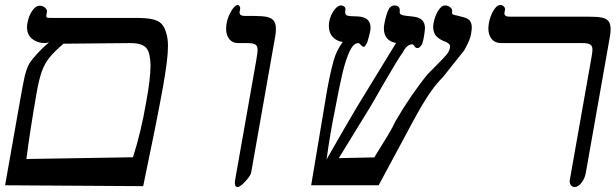

<svg xmlns="http://www.w3.org/2000/svg" viewBox="-46 -744 2472 771"><path d="M529 3.5 -25.5 0 32.5 -328.5Q45 -400.5 52.2 -433.2Q59.5 -466 72 -489.5Q84 -507.5 105.2 -530.5Q126.5 -553.5 150.5 -573.5L134 -571Q104.5 -571 83.5 -587.5Q62.5 -604 62.5 -635Q62.5 -643 64 -651Q69 -679.5 83 -700.2Q97 -721 113.5 -721Q126 -721 135 -713Q144 -705 142.5 -696.5L140.5 -684.5Q140 -682.5 140 -679.5Q140 -674 143.8 -673Q147.5 -672 160 -672H502Q542.5 -672 566 -666.8Q589.5 -661.5 602.2 -648.8Q615 -636 621 -612.5Q628.5 -591.5 628.5 -559Q628.5 -530.5 623.5 -491.5Q618.5 -452.5 608.5 -395Q583 -254 529 3.5ZM558.5 -481Q557.5 -516 550.8 -535Q544 -554 526.8 -562.5Q509.5 -571 476 -571L209 -568.5Q172 -537 152.8 -513Q133.5 -489 122.2 -458Q111 -427 101.5 -374Q73.5 -213 60 -105.5L488 -112.5Q520.5 -214 541 -334Q558 -424.5 558.5 -481Z M1059 -597 962.5 -50.5Q961 -42.5 950.5 -28.8Q940 -15 927.5 -4Q915 7 908.5 7Q903 7 900.2 4Q897.5 1 898 -4Q897 -5 897 -9.5Q897 -11.5 898 -20.5L982.5 -498.5Q988.5 -533 988.5 -544Q988.5 -559.5 979.5 -565.2Q970.5 -571 946 -571H911Q887.5 -571 874.8 -586.8Q862 -602.5 862 -628.5Q862 -640 864 -650Q867 -668 875 -685.2Q883 -702.5 892.2 -713.2Q901.5 -724 908 -724Q913 -724 916.2 -718.5Q919.5 -713 918.5 -709.5L916.5 -697.5Q916 -696 916 -693.5Q916 -680 937.5 -680H974.5Q1007.5 -680 1026 -676Q1044.5 -672 1053.2 -660.8Q1062 -649.5 1062 -627.5Q1062 -612.5 1058.5 -593.5Z M1818 -541.5Q1801.5 -520 1784.5 -499.5Q1751 -457.5 1734 -436Q1698.5 -400.5 1666.8 -350.5Q1635 -300.5 1584.5 -204.5L1474.5 0H1203.5L1259.5 -334.5Q1272 -413 1286 -471Q1287 -475.5 1293.5 -499.2Q1300 -523 1308.8 -540.5Q1317.5 -558 1330.5 -575.5Q1305 -579 1289.8 -595.8Q1274.5 -612.5 1274.5 -640Q1274.5 -648 1276 -657Q1280.5 -681.5 1294.8 -701.8Q1309 -722 1322.5 -722Q1331 -722 1336.8 -717.2Q1342.5 -712.5 1341 -705Q1340 -698 1340 -695.5Q1340 -687 1345.2 -683.2Q1350.5 -679.5 1365 -679L1391 -678Q1415.5 -677 1428.8 -665.8Q1442 -654.5 1442 -633Q1442 -626.5 1440.5 -618Q1437.5 -602.5 1428.5 -573Q1419.5 -556 1415.5 -556Q1411.5 -556 1408.8 -558Q1406 -560 1402.5 -564Q1396.5 -571 1392.5 -571Q1373.5 -571 1358 -538Q1342.5 -505 1330 -453Q1317.5 -401 1302 -318L1300 -307.5Q1279.5 -208 1265.5 -104L1279 -127.5Q1342 -238 1386.5 -313L1544.5 -571.5Q1521.5 -575 1508.5 -590Q1495.5 -605 1495.5 -629.5Q1495.5 -637 1497 -646Q1503 -679.5 1512 -700.8Q1521 -722 1537.5 -722Q1559.5 -722 1559.5 -702L1559 -693Q1559 -683.5 1585.5 -680.5L1612 -677.5Q1636.5 -675 1648.5 -663.8Q1660.5 -652.5 1660.5 -630Q1660.5 -625 1658.5 -611Q1657.5 -607 1655.8 -594Q1654 -581 1649 -567Q1639.5 -551 1631 -551Q1625.5 -551 1622.8 -553.2Q1620 -555.5 1616.8 -560.8Q1613.5 -566 1609.5 -566Q1588 -566 1572 -534.5Q1560 -518.5 1539 -483.2Q1518 -448 1493.5 -406Q1474.5 -372 1444 -320L1314.5 -109L1457 -112Q1490 -164.5 1510.5 -198.8Q1531 -233 1542 -257Q1604 -364 1673 -448L1694 -469Q1724.5 -499.5 1736 -511.8Q1747.5 -524 1753.5 -533.2Q1759.5 -542.5 1761 -553Q1761.5 -555 1761.5 -558Q1761.5 -562.5 1758.5 -566Q1755.5 -569.5 1746.5 -575Q1721 -583.5 1707.2 -597.5Q1693.5 -611.5 1693.5 -635.5Q1693.5 -643 1695 -651Q1700 -678.5 1713 -700.2Q1726 -722 1741.5 -722Q1753.5 -722 1762.5 -714.2Q1771.5 -706.5 1769.5 -696Q1768.5 -689.5 1771.2 -687.2Q1774 -685 1780.5 -683.5Q1787 -682 1789.5 -681.5L1816.5 -674.5Q1834 -670 1841.2 -660Q1848.5 -650 1848.5 -633.5Q1848.5 -626 1845.5 -607Q1842 -584 1818 -541.5Z M2242 -20.5 2326.5 -498.5Q2327.5 -503.5 2330.2 -519.8Q2333 -536 2333 -545Q2333 -559.5 2324.2 -565.2Q2315.5 -571 2292 -571H1966Q1942 -571 1928.5 -587.2Q1915 -603.5 1915 -630Q1915 -636 1917 -650Q1922 -679 1935.5 -701.5Q1949 -724 1963 -724Q1971.5 -724 1977.2 -718Q1983 -712 1982 -705.5L1980 -694.5L1979.5 -690Q1979.5 -677 2001 -677H2318Q2352 -677 2370.2 -673.5Q2388.5 -670 2397.2 -659.2Q2406 -648.5 2406 -627Q2406 -611.5 2402.5 -593.5L2306.5 -50.5Q2302.5 -27.5 2289.2 -10.2Q2276 7 2261.5 7Q2251 7 2245.8 -1.8Q2240.5 -10.5 2242 -20.5Z"/></svg>

Font: JuliaMono MediumItalic
Style: Regular
Weight: 500
Italic angle: -9°
Monospace: yes
Designer: cormullion
Foundry: corm
Version: Version 0.049; ttfautohint (v1.8.4)